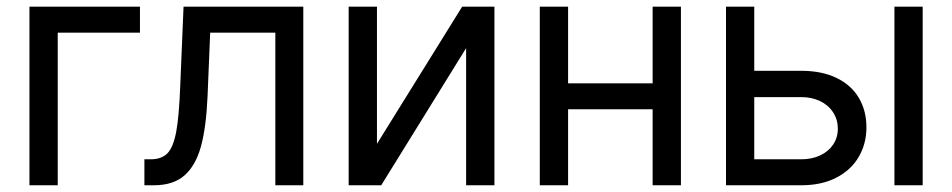

<svg xmlns="http://www.w3.org/2000/svg" viewBox="-20 -550 2826 570"><path d="M395.5 -453.1H151.4V0H67.4V-530.3H395.5Z M408.7 -77.1H427.2Q460 -77.1 477.3 -95.2Q494.6 -113.3 503.2 -159.2Q511.7 -205.1 515.1 -295.9L524.9 -530.3H880.4V0H797.4V-453.1H604L596.2 -264.6Q592.3 -172.9 576.7 -115.7Q561 -58.6 527.8 -29.3Q494.6 0 437 0H408.7Z M1352.1 -530.3H1447.8V0H1363.8V-407.2L1111.8 0H1015.1V-530.3H1099.1V-123Z M1666.5 -302.7H1917.5V-530.3H2001.5V0H1917.5V-225.6H1666.5V0H1582.5V-530.3H1666.5Z M2552.2 -171.9Q2552.2 -123.5 2529.5 -84.5Q2506.8 -45.4 2463.1 -22.7Q2419.4 0 2358.9 0H2135.3V-530.3H2219.2V-339.8H2358.9Q2419.9 -339.8 2463.6 -318.6Q2507.3 -297.4 2529.8 -259.3Q2552.2 -221.2 2552.2 -171.9ZM2358.9 -77.1Q2390.1 -77.1 2414.8 -88.6Q2439.5 -100.1 2453.4 -120.8Q2467.3 -141.6 2467.3 -168Q2467.3 -194.8 2453.4 -216.3Q2439.5 -237.8 2414.8 -249.8Q2390.1 -261.7 2358.9 -261.7H2219.2V-77.1ZM2635.3 -530.3H2719.2V0H2635.3Z"/></svg>

Font: Pretendard
Style: Regular
Weight: 400
Designer: Base glyphs from Inter by Rasmus Andersson; Hangeul glyphs from Noto Sans CJK(Source Han Sans) by Jang Soo-young and Kan
Foundry: Kil Hyung-jin
Version: Version 1.309